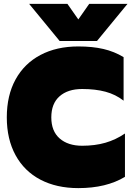

<svg xmlns="http://www.w3.org/2000/svg" viewBox="-20 -953 678 988"><path d="M130 -933H327L383 -853L439 -933H636L479 -742H287ZM15 -349Q15 -462 60 -544Q105 -626 188 -670Q271 -714 383 -714Q456 -714 512 -701Q568 -688 616 -659V-435Q575 -467 523 -481Q471 -495 403 -495Q329 -495 286.5 -457.5Q244 -420 244 -349Q244 -278 287 -240.5Q330 -203 403 -203Q469 -203 522.5 -218.5Q576 -234 623 -266V-43Q527 15 383 15Q271 15 188 -28.5Q105 -72 60 -154.5Q15 -237 15 -349Z"/></svg>

Font: Readiness Black
Style: Regular
Weight: 900
Designer: Katatrad Team
Foundry: CadsonDemak
Version: Version 1.00;April 23, 2019;FontCreator 11.5.0.2425 64-bit; 